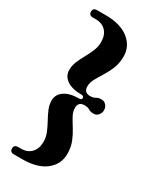

<svg xmlns="http://www.w3.org/2000/svg" viewBox="-213 -793 800 971"><g transform="rotate(30 187.0 -308.0)"><path d="M208.5 -308Q208.5 -319.5 194 -319.5Q139 -319.5 108.5 -340.8Q78 -362 78 -397.5Q78 -423 88.5 -447.8Q99 -472.5 112.8 -497.2Q126.5 -522 137 -547.2Q147.5 -572.5 147.5 -598.5Q147.5 -639.5 125.5 -662.8Q103.5 -686 66 -686H49Q26 -686 26 -707.5Q26 -729 49 -729H98.5Q186 -729 234.2 -690.8Q282.5 -652.5 282.5 -593Q282.5 -553.5 269.8 -522.2Q257 -491 240.5 -465Q224 -439 211.5 -416Q199 -393 199 -371Q199 -335 235 -335Q254 -335 265 -342.2Q276 -349.5 293.5 -349.5Q311.5 -349.5 322 -337Q332.5 -324.5 332.5 -308Q332.5 -291.5 322 -279Q311.5 -266.5 293.5 -266.5Q276 -266.5 265 -273.8Q254 -281 235 -281Q199 -281 199 -245Q199 -223 211.5 -200.2Q224 -177.5 240.5 -151.5Q257 -125.5 269.8 -94Q282.5 -62.5 282.5 -23.5Q282.5 36.5 234.2 74.8Q186 113 98.5 113H49Q26 113 26 91.5Q26 70 49 70H66Q103.5 70 125.5 46.8Q147.5 23.5 147.5 -17.5Q147.5 -43.5 137 -69Q126.5 -94.5 112.8 -119.2Q99 -144 88.5 -168.5Q78 -193 78 -218.5Q78 -254 108.5 -275.2Q139 -296.5 194 -296.5Q208.5 -296.5 208.5 -308Z"/></g></svg>

Font: Fraunces 144pt S050
Style: Bold
Weight: 700
Version: Version 1.000; ttfautohint (v1.8.3)